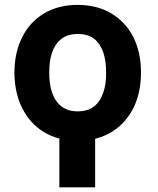

<svg xmlns="http://www.w3.org/2000/svg" viewBox="-20 -573 653 796"><path d="M226.1 -20.5H374.5V203.6H226.1ZM301.8 10.7Q221.7 10.7 162.1 -25.4Q104 -60.5 71.8 -125.5Q40.5 -187.5 39.6 -272.5Q40.5 -356.4 71.8 -418.5Q103 -481.4 162.1 -517.1Q221.2 -552.7 301.8 -552.7Q382.8 -552.7 441.9 -517.1Q501.5 -481 533.2 -418.5Q564.5 -355.5 564.5 -272.5Q564.5 -188.5 533.2 -125.5Q500.5 -61 441.9 -25.4Q382.3 10.7 301.8 10.7ZM301.8 -111.3Q343.8 -111.3 370.6 -132.3Q395 -151.4 408.2 -189.5Q420.9 -225.6 419.9 -272.5Q420.4 -319.8 408.2 -355.5Q395 -393.1 370.6 -412.1Q344.7 -432.1 301.8 -432.1Q260.7 -432.1 234.4 -411.6Q208.5 -391.6 195.8 -355Q184.1 -321.3 184.1 -272.5Q184.1 -223.1 195.8 -189.5Q208.5 -152.3 234.4 -132.3Q261.2 -111.3 301.8 -111.3Z"/></svg>

Font: My Font
Style: Bold
Weight: 500
Designer: Rasmus Andersson
Foundry: rsms
Version: Version 0.001